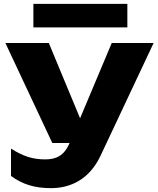

<svg xmlns="http://www.w3.org/2000/svg" viewBox="-20 -794 817 995"><path d="M244 181C343 181 443 138 502 11L776 -571H559L395 -181L233 -571H8L251 -53H341L340 -52C313 13 270 32 215 32C149 32 100 16 37 -24V118C98 162 160 181 244 181ZM640 -652V-774H153V-652Z"/></svg>

Font: Bounded
Style: Bold
Weight: 700
Designer: Vlad Churkin
Version: Version 3.0